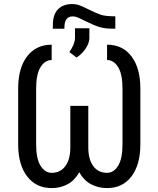

<svg xmlns="http://www.w3.org/2000/svg" viewBox="-20 -935 792 965"><path d="M328.6 -673.3Q356.4 -712.9 356.9 -744.1V-793H429.2V-741.2Q428.2 -715.8 408.4 -688Q388.7 -660.2 364.3 -646ZM559.6 -853V-791H539.6Q505.9 -791 478 -799.8Q450.2 -808.6 411.1 -828.1Q372.1 -847.7 362.8 -850.1Q353.5 -852.5 344.7 -852.5Q303.7 -852.5 303.7 -796.4V-790.5H245.6V-810.1Q246.1 -863.3 272 -888.9Q297.9 -914.6 342.8 -914.6Q358.9 -914.6 373.5 -910.4Q388.2 -906.2 427.2 -886.7Q466.3 -867.2 489.3 -860.1Q512.2 -853 559.6 -853ZM518.1 -710.4Q596.2 -710.4 640.6 -651.9Q685.1 -593.3 685.5 -491.2V-210.4Q685.5 -107.9 641.1 -48.8Q596.7 10.3 518.1 10.3Q472.7 10.3 436.5 -9.5Q400.4 -29.3 378.4 -69.3Q356.4 -29.3 320.6 -9.5Q284.7 10.3 239.7 10.3Q162.1 10.3 117.2 -47.4Q72.3 -105 71.3 -206.1V-489.3Q71.3 -592.8 116.2 -651.6Q161.1 -710.4 239.7 -710.4V-633.3Q206.1 -633.3 183.8 -597.7Q161.6 -562 161.6 -489.3V-210.4Q161.6 -137.2 183.8 -101.8Q206.1 -66.4 239.7 -66.4Q283.7 -66.4 308.6 -100.3Q333.5 -134.3 333.5 -193.8V-402.8H423.8V-193.8Q423.8 -134.8 448.5 -100.6Q473.1 -66.4 518.1 -66.4Q551.8 -66.4 573.7 -101.8Q595.7 -137.2 595.7 -210.4V-489.3Q595.7 -562 573.7 -597.7Q551.8 -633.3 518.1 -633.3Z"/></svg>

Font: MAUL Condensed
Style: Condensed Regular
Weight: 400
Designer: MAUL
Version: Version 1.0; 2020; ttfautohint (v1.8.3)